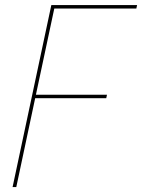

<svg xmlns="http://www.w3.org/2000/svg" viewBox="-20 -758 576 778"><path d="M193 -723.5 201.5 -730.5 124 -367 118.5 -374H413.5L410.5 -360H115.5L124 -367L46 0H31L188 -737.5H535.5L532.5 -723.5Z"/></svg>

Font: Epilogue Thin
Style: Italic
Weight: 250
Italic angle: -12°
Designer: Tyler Finck
Foundry: Etcetera Type Co
Version: Version 2.112